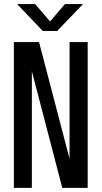

<svg xmlns="http://www.w3.org/2000/svg" viewBox="-20 -902 490 922"><path d="M378.5 -882.5 254.5 -753H186L62 -882.5H148.5L220.5 -799L292 -882.5ZM314 -700H401V0H279L133 -560V0H46.5V-700H167.5L314 -139.5Z"/></svg>

Font: League Mono Condensed
Style: Regular
Weight: 400
Width: 1
Designer: Tyler Finck
Foundry: The League of Moveable Type / Tyler Finck
Version: Version 2.210